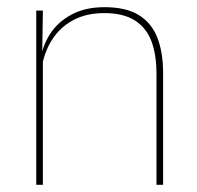

<svg xmlns="http://www.w3.org/2000/svg" viewBox="-20 -515 548 535"><path d="M434.5 0H416V-310Q416 -363 401.8 -400.5Q387.5 -438 355.5 -458.2Q323.5 -478.5 270 -478.5Q220.5 -478.5 183.8 -458.8Q147 -439 125 -404.2Q103 -369.5 96 -325L87 -344H92.5Q97 -385 118.8 -419.2Q140.5 -453.5 179 -474.2Q217.5 -495 271 -495Q331.5 -495 367.2 -472.8Q403 -450.5 418.8 -409.2Q434.5 -368 434.5 -311ZM99.5 0H81V-485.5H99.5L97.5 -358.5H99.5Z"/></svg>

Font: Anek Devanagari Medium Thin
Style: Regular
Weight: 250
Version: Version 1.003